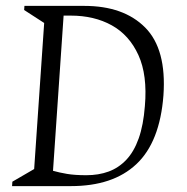

<svg xmlns="http://www.w3.org/2000/svg" viewBox="-20 -632 636 652"><path d="M21 0 22 -15 96 -58 130 -554 62 -598 63 -612H266Q400 -612 473 -538.5Q546 -465 535 -308Q529 -229 506 -170.5Q483 -112 443 -74.5Q403 -37 347.5 -18.5Q292 0 221 0ZM160 -52Q181 -46 207.5 -41.5Q234 -37 273 -37Q315 -37 349 -49.5Q383 -62 409 -89.5Q435 -117 451 -162Q467 -207 472 -272Q481 -377 450 -445Q419 -513 359.5 -546Q300 -579 220 -579H196Z"/></svg>

Font: Ancizar Serif Light
Style: Italic
Weight: 300
Italic angle: -4°
Designer: Cesar Puertas, Viviana Monsalve, Julian Moncada, Julian Prieto, Jose Castro, Felipe Aragon, Mariel Hernandez, Sara Alarc
Version: Version 8.100